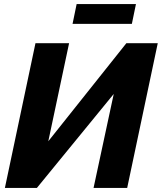

<svg xmlns="http://www.w3.org/2000/svg" viewBox="-20 -922 794 942"><path d="M336 -805 356 -902H647L627 -805ZM4 0 154 -710H319L217 -229L600 -710H754L604 0H439L538 -461L161 0Z"/></svg>

Font: Raleway-v4020 ExtraBold
Style: Italic
Weight: 800
Italic angle: -12°
Designer: Matt McInerney, Pablo Impallari, Rodrigo Fuenzalida
Foundry: Matt McInerney, Pablo Impallari, Rodrigo Fuenzalida
Version: Version 4.020;PS 004.020;hotconv 1.0.88;makeotf.lib2.5.64775